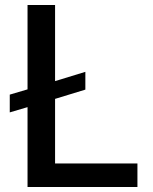

<svg xmlns="http://www.w3.org/2000/svg" viewBox="-20 -747 610 767"><path d="M200 -352V-94H529V0H90V-319L19 -298V-369L90 -390V-727H200V-423L321 -460V-389Z"/></svg>

Font: Sinter Medium
Style: Regular
Weight: 500
Foundry: Adobe & rsms
Version: Version 1.000